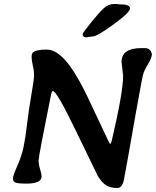

<svg xmlns="http://www.w3.org/2000/svg" viewBox="-20 -960 780 961"><path d="M578.1 -938.5Q630.9 -938.5 630.9 -918.2Q630.9 -897.9 548.3 -837.9Q465.8 -777.8 445.3 -777.8L424.3 -774.9L421.4 -774.4L418.9 -773.9L410.2 -773.4Q393.6 -773.4 393.6 -789.6Q393.6 -794.9 435.3 -846.9Q477.1 -898.9 500 -919.4Q522.9 -939.9 549.8 -939.9H562.5Q572.8 -938.5 578.1 -938.5ZM687.5 -719.2H707Q724.1 -719.2 734.9 -704.1L740.2 -689.5Q740.2 -670.9 720.2 -637.9Q700.2 -605 695.1 -583Q689.9 -561 668.5 -441.4L656.7 -376.5Q649.4 -333 638.9 -274.9Q628.4 -216.8 616 -145.8Q603.5 -74.7 599.6 -57.1Q590.3 -19 567.9 -19Q532.2 -19 511.2 -32.5Q490.2 -45.9 469.7 -78.6Q466.3 -84 365.2 -294.2Q264.2 -504.4 244.6 -504.4Q239.3 -504.4 234.9 -482.9Q173.3 -179.2 173.3 -157.5Q173.3 -135.7 180.7 -113Q188 -90.3 188 -76.7Q188 -41 112.3 -41Q69.3 -41 57.1 -46.4Q44.9 -51.8 44.9 -66.4Q44.9 -81.1 66.4 -129.4Q87.9 -177.7 97.7 -223.4Q107.4 -269 115.2 -336.9Q123 -404.8 136.7 -483.9Q150.4 -563 150.4 -581.5Q150.4 -600.1 147.9 -615.2L144 -632.8Q138.2 -658.7 138.2 -674.3Q138.2 -689.9 143.6 -695.8Q158.2 -711.9 214.1 -711.9Q270 -711.9 330.6 -628.9Q371.6 -572.3 417.7 -476.1Q463.9 -379.9 496.3 -309.8Q528.8 -239.7 530.3 -239.7Q535.6 -239.7 540 -258.8Q596.2 -497.6 596.2 -580.6L588.4 -649.9Q588.4 -719.2 687.5 -719.2Z"/></svg>

Font: Averia Libre
Style: Bold Italic
Weight: 700
Italic angle: -6.90001°
Version: Version 1.002